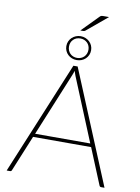

<svg xmlns="http://www.w3.org/2000/svg" viewBox="-108 -1105 860 1176"><g transform="rotate(10 322.0 -517.0)"><path d="M493.5 -252 332.5 -643.5Q327 -657 322 -673.5Q317.5 -657 311.5 -643.5L150.5 -252ZM626.5 0H605Q597.5 0 594 -8.5L502.5 -231H141.5L50 -8.5Q47.5 0 38.5 0H18L309 -703H335.5ZM245.5 -814.5Q245.5 -830.5 251.5 -844Q257.5 -857.5 268 -867.5Q278.5 -877.5 292.5 -883.2Q306.5 -889 322.5 -889Q338.5 -889 352.5 -883.2Q366.5 -877.5 377 -867.5Q387.5 -857.5 393.5 -844Q399.5 -830.5 399.5 -814.5Q399.5 -798.5 393.5 -785Q387.5 -771.5 377 -761.5Q366.5 -751.5 352.5 -746Q338.5 -740.5 322.5 -740.5Q306.5 -740.5 292.5 -746Q278.5 -751.5 268 -761.5Q257.5 -771.5 251.5 -785Q245.5 -798.5 245.5 -814.5ZM262 -814.5Q262 -801.5 266.5 -790.5Q271 -779.5 279 -771.2Q287 -763 298.2 -758.5Q309.5 -754 322.5 -754Q335.5 -754 346.5 -758.5Q357.5 -763 365.8 -771.2Q374 -779.5 378.5 -790.5Q383 -801.5 383 -814.5Q383 -827.5 378.5 -838.8Q374 -850 365.8 -858Q357.5 -866 346.5 -870.5Q335.5 -875 322.5 -875Q296 -875 279 -858Q262 -841 262 -814.5ZM472.5 -1034.5 343.5 -927Q340.5 -924.5 337.2 -923.8Q334 -923 330 -923H313.5L414.5 -1026Q419.5 -1031.5 424.2 -1033Q429 -1034.5 439 -1034.5Z"/></g></svg>

Font: Lato 2
Style: Regular
Weight: 200
Designer: Lukasz Dziedzic with Adam Twardoch and Botio Nikoltchev
Foundry: tyPoland Lukasz Dziedzic
Version: Version 2.015; 2015-08-06; http://www.latofonts.com/